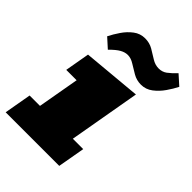

<svg xmlns="http://www.w3.org/2000/svg" viewBox="-237 -872 977 977"><g transform="rotate(45 251.5 -384.0)"><path d="M-14.6 0 11.2 -146.5H85.9L125.5 -370.6H50.8L74.2 -503.9L390.1 -532.7L322.3 -146.5H397L371.1 0ZM372.6 -585.9Q341.3 -585.9 314.9 -601.1Q288.6 -616.2 265.1 -631.1Q241.7 -646 218.8 -646Q199.2 -646 178.5 -634.5Q157.7 -623 127.9 -592.8L77.1 -638.7Q91.3 -667 111.6 -696.8Q131.8 -726.6 159.2 -747.3Q186.5 -768.1 221.2 -768.1Q253.4 -768.1 279.1 -753.2Q304.7 -738.3 328.4 -723.1Q352.1 -708 378.4 -708Q403.3 -708 422.4 -721.9Q441.4 -735.8 466.8 -762.7L518.6 -716.3Q504.9 -689 483.9 -658.7Q462.9 -628.4 435.1 -607.2Q407.2 -585.9 372.6 -585.9Z"/></g></svg>

Font: Bevan
Style: Italic
Weight: 400
Italic angle: -10°
Designer: Vernon Adams
Foundry: Vernon Adams
Version: Version 2.100; ttfautohint (v1.8.3)